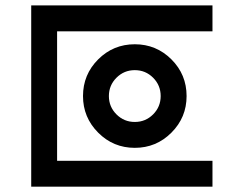

<svg xmlns="http://www.w3.org/2000/svg" viewBox="-20 -704 919 724"><path d="M781.2 -683.6V-585.9H195.3V-97.7H781.2V0H97.7V-683.6ZM585.9 -341.8Q585.9 -382.3 557.4 -410.9Q528.8 -439.5 488.3 -439.5Q447.8 -439.5 419.2 -410.9Q390.6 -382.3 390.6 -341.8Q390.6 -301.3 419.2 -272.7Q447.8 -244.1 488.3 -244.1Q528.8 -244.1 557.4 -272.7Q585.9 -301.3 585.9 -341.8ZM488.3 -146.5Q407.2 -146.5 350.1 -203.9Q293 -261.2 293 -341.8Q293 -422.9 350.1 -480Q407.2 -537.1 488.3 -537.1Q569.3 -537.1 626.5 -480Q683.6 -422.9 683.6 -341.8Q683.6 -261.2 626.5 -203.9Q569.3 -146.5 488.3 -146.5Z"/></svg>

Font: BabelStone Club Penguin
Style: Regular
Weight: 400
Designer: Andrew West
Foundry: BabelStone
Version: Version 1.02 November 6, 2013